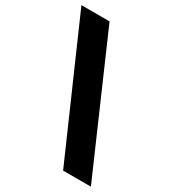

<svg xmlns="http://www.w3.org/2000/svg" viewBox="-215 -846 902 1005"><g transform="rotate(30 236.0 -344.0)"><path d="M327 55 -23 -743H147L495 55Z"/></g></svg>

Font: Saira Expanded ExtraBold
Style: Regular
Weight: 800
Width: 7
Designer: Hector Gatti with collaboration of the Omnibus-Type team
Foundry: Omnibus-Type
Version: Version 1.101